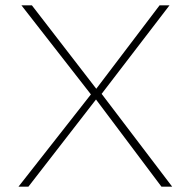

<svg xmlns="http://www.w3.org/2000/svg" viewBox="-20 -696 711 716"><path d="M582 0H622L359 -346L612 -676H575L339 -365L99 -676H60L319 -344L49 0H86L338 -325Z"/></svg>

Font: MV Cash Thin
Style: Regular
Weight: 100
Designer: Rodrigo Fuenzalida
Foundry: fragTYPE
Version: Version 1.100;Glyphs 3.1.2 (3151)